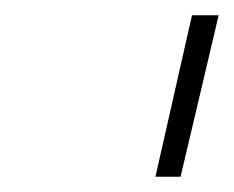

<svg xmlns="http://www.w3.org/2000/svg" viewBox="-20 -718 307 252"><path d="M217 -486H184L232 -698H267Z"/></svg>

Font: TitilliumWebThinItalic
Style: Thin Italic
Weight: 200
Italic angle: -13°
Version: Version 1.001;PS 57.000;hotconv 1.0.70;makeotf.lib2.5.55311